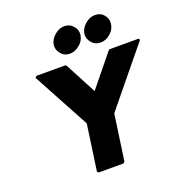

<svg xmlns="http://www.w3.org/2000/svg" viewBox="-187 -1270 1357 1437"><g transform="rotate(-20 491.5 -551.5)"><path d="M150 -821 394 -369 342 -3 352 7H549L561 -3L613 -369L983 -821L974 -832H743L733 -823L532 -576L402 -823L394 -832H163ZM654 -1082 646 -1075C625 -1057 611 -1033 607 -1006C603 -979 612 -955 627 -937L633 -930C648 -912 672 -902 700 -902C728 -902 753 -912 774 -930L782 -937C803 -955 815 -979 819 -1006C823 -1033 816 -1057 801 -1075L795 -1082C780 -1100 757 -1110 729 -1110C701 -1110 675 -1100 654 -1082ZM410 -1082 402 -1075C381 -1057 367 -1033 363 -1006C359 -979 368 -955 383 -937L389 -930C404 -912 427 -902 455 -902C483 -902 508 -912 529 -930L538 -937C559 -955 572 -979 576 -1006C580 -1033 572 -1057 557 -1075L550 -1082C535 -1100 512 -1110 484 -1110C456 -1110 431 -1100 410 -1082Z"/></g></svg>

Font: Hussar Woodtype
Style: UltraObl
Weight: 900
Foundry: Cannot Into Space Fonts
Version: Version 1.07